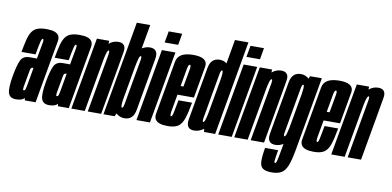

<svg xmlns="http://www.w3.org/2000/svg" viewBox="-108 -1064 3207 1571"><g transform="rotate(10 1495.5 -278.0)"><path d="M122.5 0 119 -19Q98.5 4 49 4Q-3 4 -15.2 -36Q-27.5 -76 -9.5 -179.5Q7.5 -274.5 27.2 -314.5Q47 -354.5 101 -354.5H161L164.5 -376Q179 -456.5 185 -489Q190 -517.5 183 -521Q182 -521.5 181 -521.5Q171.5 -521.5 164.2 -491.8Q157 -462 143.5 -386H27Q38 -448.5 48.8 -490.8Q59.5 -533 76.5 -558.2Q93.5 -583.5 122.2 -594.5Q151 -605.5 198 -605.5Q277 -605.5 298.5 -570.5Q309.5 -552 304.5 -523.5Q290 -441.5 266.5 -309.5L212 0ZM121.5 -131.5 146.5 -274H141.5Q123.5 -274 119.8 -250.8Q116 -227.5 107 -180.5Q99 -134 94 -106.5Q90 -83.5 96.5 -80Q98 -79.5 99.5 -79.5Q108 -79.5 112.5 -92Q117 -104.5 121.5 -132Z M398 0 394.5 -19Q374 4 324.5 4Q272.5 4 260.2 -36Q248 -76 266 -179.5Q283 -274.5 302.8 -314.5Q322.5 -354.5 376.5 -354.5H436.5L440 -376Q454.5 -456.5 460.5 -489Q465.5 -517.5 458.5 -521Q457.5 -521.5 456.5 -521.5Q447 -521.5 439.8 -491.8Q432.5 -462 419 -386H302.5Q313.5 -448.5 324.2 -490.8Q335 -533 352 -558.2Q369 -583.5 397.8 -594.5Q426.5 -605.5 473.5 -605.5Q552.5 -605.5 574 -570.5Q585 -552 580 -523.5Q565.5 -441.5 542 -309.5L487.5 0ZM397 -131.5 422 -274H417Q399 -274 395.2 -250.8Q391.5 -227.5 382.5 -180.5Q374.5 -134 369.5 -106.5Q365.5 -83.5 372 -80Q373.5 -79.5 375 -79.5Q383.5 -79.5 388 -92Q392.5 -104.5 397 -132Z M509 0 615.5 -600H718L716.5 -575Q751.5 -604.5 793.5 -604.5Q825 -604.5 839.5 -588.5Q857 -570 849.5 -529Q836.5 -453 819.5 -356.5L756.5 0H645.5L708.5 -357Q726.5 -459.5 732 -490Q736.5 -517 730 -520.5Q729 -521 728 -521Q719.5 -521 711.5 -495.5Q705 -474 698.5 -441L620.5 0Z M776 0 914.5 -785H1026L990.5 -585Q1023 -604.5 1056 -604.5Q1088.5 -604.5 1103.5 -588Q1123 -567.5 1115 -521Q1100 -437 1076 -301Q1052.5 -165.5 1037.5 -81.5Q1022.5 2.5 949.5 2.5Q909.5 2.5 880 -25L868.5 0ZM962 -423 915 -156.5Q909.5 -123 909 -104Q908 -82 914.5 -79.5Q915.5 -79.5 916.5 -79.5Q926 -79.5 932.2 -114.5Q938.5 -149.5 965 -301Q991.5 -450.5 998 -486Q1003.5 -518 996 -521Q995.5 -521.5 994.5 -521.5Q986 -521.5 978.5 -496Q971 -470.5 962 -423Z M1050 0 1155.5 -600H1268L1162 0ZM1184 -760.5H1296L1279.5 -665.5H1167Z M1309 4Q1228 4 1206 -31.5Q1194 -51 1199.5 -81Q1214.5 -166.5 1238 -299Q1263.5 -444.5 1277.8 -525.2Q1292 -606 1416.5 -606Q1501 -606 1522 -569Q1532 -552 1527.5 -526.5Q1513.5 -447 1488 -302.5Q1484.5 -281.5 1481 -263H1344.5Q1326 -159 1319.5 -122.5Q1313 -83.5 1321.5 -79.5Q1322 -79.5 1323 -79.5Q1332.5 -79.5 1339.5 -110.2Q1346.5 -141 1360.5 -219H1473.5Q1458 -132 1441.5 -83.5Q1425 -35 1394.8 -15.5Q1364.5 4 1309 4ZM1357.5 -337H1381Q1401 -449 1407.5 -484.5Q1413 -517 1404.5 -521Q1403.5 -521.5 1402 -521.5Q1390 -521.5 1383.5 -484.5Q1378 -451.5 1357.5 -337Z M1611.5 0 1608.5 -25.5Q1569 2.5 1529.5 2.5Q1497.5 2.5 1482.5 -13.5Q1462.5 -34 1471 -81.5Q1486 -165.5 1509.5 -301Q1533.5 -437 1548.2 -520.8Q1563 -604.5 1636.5 -604.5Q1669.5 -604.5 1695 -585L1730 -785H1842L1704 0ZM1621 -164 1669.5 -440.5Q1675.5 -475.5 1676.5 -496Q1677.5 -519 1671 -521.5Q1670 -521.5 1669 -521.5Q1659.5 -521.5 1653.2 -486Q1647 -450.5 1620.5 -301Q1594 -150.5 1588 -115Q1582 -83 1589.5 -79.5Q1590 -79.5 1591 -79.5Q1599.5 -79.5 1607 -105Q1614 -126 1621 -164Z M1729.5 0 1835 -600H1947.5L1841.5 0ZM1863.5 -760.5H1975.5L1959 -665.5H1846.5Z M1862.5 0 1969 -600H2071.5L2070 -575Q2105 -604.5 2147 -604.5Q2178.5 -604.5 2193 -588.5Q2210.5 -570 2203 -529Q2190 -453 2173 -356.5L2110 0H1999L2062 -357Q2080 -459.5 2085.5 -490Q2090 -517 2083.5 -520.5Q2082.5 -521 2081.5 -521Q2073 -521 2065 -495.5Q2058.5 -474 2052 -441L1974 0Z M2213.5 229.5Q2163 229.5 2139.8 213.2Q2116.5 197 2114.8 156.2Q2113 115.5 2126 41.5H2234.5Q2224 103 2221.8 126.2Q2219.5 149.5 2228 149.5Q2233.5 149.5 2238 138.5Q2242.5 127.5 2248.2 98.5Q2254 69.5 2263.5 15.5L2269 -16.5Q2237 2.5 2204 2.5Q2172 2.5 2157 -13.5Q2137 -34 2145.5 -81.5Q2160.5 -165.5 2184 -301Q2208 -437 2222.8 -520.8Q2237.5 -604.5 2311 -604.5Q2349.5 -604.5 2378 -578L2386 -600H2484.5L2376 15Q2360.5 103 2341.5 149.2Q2322.5 195.5 2292.2 212.5Q2262 229.5 2213.5 229.5ZM2345 -445Q2350 -477 2351 -496Q2352 -519 2345.5 -521.5Q2344.5 -521.5 2343.5 -521.5Q2334 -521.5 2327.8 -486Q2321.5 -450.5 2295 -301Q2268.5 -150.5 2262.5 -115Q2256.5 -83 2264 -79.5Q2264.5 -79.5 2265.5 -79.5Q2274 -79.5 2281.5 -105Q2287 -122.5 2293 -151.5Z M2523 4Q2442 4 2420 -31.5Q2408 -51 2413.5 -81Q2428.5 -166.5 2452 -299Q2477.5 -444.5 2491.8 -525.2Q2506 -606 2630.5 -606Q2715 -606 2736 -569Q2746 -552 2741.5 -526.5Q2727.5 -447 2702 -302.5Q2698.5 -281.5 2695 -263H2558.5Q2540 -159 2533.5 -122.5Q2527 -83.5 2535.5 -79.5Q2536 -79.5 2537 -79.5Q2546.5 -79.5 2553.5 -110.2Q2560.5 -141 2574.5 -219H2687.5Q2672 -132 2655.5 -83.5Q2639 -35 2608.8 -15.5Q2578.5 4 2523 4ZM2571.5 -337H2595Q2615 -449 2621.5 -484.5Q2627 -517 2618.5 -521Q2617.5 -521.5 2616 -521.5Q2604 -521.5 2597.5 -484.5Q2592 -451.5 2571.5 -337Z M2668.5 0 2775 -600H2877.5L2876 -575Q2911 -604.5 2953 -604.5Q2984.5 -604.5 2999 -588.5Q3016.5 -570 3009 -529Q2996 -453 2979 -356.5L2916 0H2805L2868 -357Q2886 -459.5 2891.5 -490Q2896 -517 2889.5 -520.5Q2888.5 -521 2887.5 -521Q2879 -521 2871 -495.5Q2864.5 -474 2858 -441L2780 0Z"/></g></svg>

Font: Anybody UltraCondensed SemiBold
Style: Italic
Weight: 600
Width: 1
Italic angle: -10°
Designer: Tyler Finck
Foundry: Etcetera Type Company
Version: Version 1.010; ttfautohint (v1.8.3) -l 8 -r 50 -G 200 -x 14 